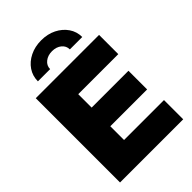

<svg xmlns="http://www.w3.org/2000/svg" viewBox="-274 -1063 1172 1172"><g transform="rotate(-45 312.0 -477.0)"><path d="M42.5 0V-727.5H588.9V-561.5H243.2V-445.8H561V-284.7H243.2V-166H587.9V0ZM315.9 -954.1Q370.6 -954.1 413.6 -932.6Q456.5 -911.1 481.9 -874.3Q507.3 -837.4 507.3 -791H400.4Q400.4 -821.3 376.5 -840.8Q352.5 -860.4 315.4 -860.4Q278.8 -860.4 254.4 -840.8Q230 -821.3 230 -791H124.5Q124.5 -837.4 149.4 -874.3Q174.3 -911.1 217.8 -932.6Q261.2 -954.1 315.9 -954.1Z"/></g></svg>

Font: Inter 24pt Black
Style: Regular
Weight: 900
Designer: Rasmus Andersson
Foundry: rsms
Version: Version 4.001;git-66647c0bb